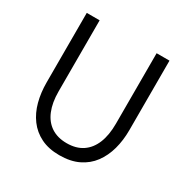

<svg xmlns="http://www.w3.org/2000/svg" viewBox="-161 -843 973 995"><g transform="rotate(30 325.5 -345.0)"><path d="M78 -284V-700H155V-274Q155 -208 174.5 -160.5Q194 -113 232 -88Q270 -63 325 -63Q381 -63 419 -88.5Q457 -114 476.5 -162Q496 -210 496 -278V-700H573V-284Q573 -223 558.5 -170Q544 -117 514 -76.5Q484 -36 436.5 -13Q389 10 323 10Q259 10 212.5 -13Q166 -36 136 -76.5Q106 -117 92 -170Q78 -223 78 -284Z"/></g></svg>

Font: Haskoy
Style: Regular
Weight: 400
Designer: Ertekin Erdin
Foundry: Ertekin Erdin
Version: Version 1.500